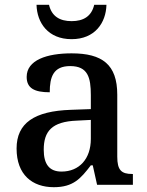

<svg xmlns="http://www.w3.org/2000/svg" viewBox="-20 -769 613 799"><path d="M278 -606C375 -606 421 -674 423 -749H372C361 -701 327 -681 278 -681C229 -681 195 -701 184 -749H132C134 -674 180 -606 278 -606ZM204 10C285 10 316 -26 358 -81H366L384 0H533V-45H530C485 -45 468 -61 468 -117V-375C468 -501 405 -547 278 -547C175 -547 91 -519 91 -449C91 -402 123 -385 187 -385C187 -449 202 -494 272 -494C346 -494 358 -446 358 -373V-315L275 -312C123 -307 49 -257 49 -151C49 -41 115 10 204 10ZM236 -55C185 -55 162 -86 162 -146C162 -223 196 -263 300 -267L358 -270V-191C358 -108 310 -55 236 -55Z"/></svg>

Font: Noto Serif Ethiopic Medium
Style: Regular
Weight: 500
Designer: Monotype Design Team
Foundry: Monotype Imaging Inc.
Version: Version 2.102